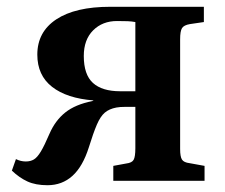

<svg xmlns="http://www.w3.org/2000/svg" viewBox="-20 -533 663 566"><path d="M120 13Q85 13 61 2Q37 -9 15 -30L27 -64Q41 -57 56 -57Q70 -57 80 -63Q90 -69 100.5 -86.5Q111 -104 126 -139Q143 -178 172.5 -201.5Q202 -225 252 -235L256 -237Q177 -243 133.5 -277Q90 -311 90 -372Q90 -439 146 -476Q202 -513 305 -513H581V-468L540 -462Q522 -459 516.5 -450Q511 -441 511 -417V-94Q511 -71 516.5 -62.5Q522 -54 539 -52L583 -44V0H314V-44L352 -51Q369 -53 374 -62Q379 -71 379 -96V-218Q368 -218 350.5 -218Q333 -218 323 -216Q302 -212 289 -201Q276 -190 265.5 -165.5Q255 -141 242 -99Q224 -42 193.5 -14.5Q163 13 120 13ZM334 -264H379V-468Q368 -470 356.5 -470.5Q345 -471 325 -471Q282 -471 254.5 -443.5Q227 -416 227 -368Q227 -313 254 -288.5Q281 -264 334 -264Z"/></svg>

Font: Literata 36pt SemiBold
Style: Regular
Weight: 600
Designer: Latin by Veronika Burian and Jose Scaglione. Greek by Irene Vlachou. Cyrillic by Vera Evstafieva.
Foundry: TypeTogether
Version: Version 3.002